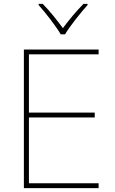

<svg xmlns="http://www.w3.org/2000/svg" viewBox="-20 -969 590 989"><path d="M293 -792H315C339 -833 394 -902 431 -943V-949H410C373 -912 332 -862 304 -824C276 -862 237 -912 200 -949H179V-943C216 -902 269 -833 293 -792ZM488 0V-25H129V-364H468V-389H129V-689H488V-714H103V0Z"/></svg>

Font: Noto Sans Meetei Mayek Thin
Style: Regular
Weight: 100
Designer: Monotype Design Team and Neelakash Kshetrimayum
Foundry: Monotype Imaging Inc.
Version: Version 2.002